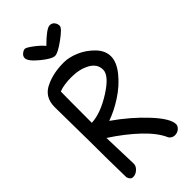

<svg xmlns="http://www.w3.org/2000/svg" viewBox="-265 -918 985 985"><g transform="rotate(-45 227.0 -425.5)"><path d="M106 -821Q106 -835 118.5 -845Q131 -855 141 -854.5Q151 -854 181.5 -831Q212 -808 229 -787Q292 -850 316 -850Q332 -850 341.5 -838Q351 -826 350.5 -810.5Q350 -795 298 -757Q246 -719 225 -719Q202 -719 154 -758.5Q106 -798 106 -821ZM43 -20Q40 -152 40 -283L37 -535Q37 -611 104 -639Q158 -664 232 -664Q270 -664 313.5 -645.5Q357 -627 391.5 -591.5Q426 -556 426 -514.5Q426 -473 388 -425.5Q350 -378 294 -341.5Q238 -305 185 -287Q278 -222 347 -147.5Q416 -73 416 -32Q416 -19 403 -7.5Q390 4 371.5 4Q353 4 340 -12Q318 -65 256.5 -123.5Q195 -182 113 -235L119 -43Q119 -25 103 -10.5Q87 4 68.5 4Q50 4 43 -20ZM116 -569Q115 -518 115 -343Q182 -346 265.5 -399Q349 -452 349 -494.5Q349 -537 307 -560Q265 -583 207.5 -583Q150 -583 116 -569Z"/></g></svg>

Font: Patrick Hand
Style: Regular
Weight: 400
Designer: Patrick Wagesreiter
Foundry: Patrick Wagesreiter
Version: Version 1.003;PS 001.003;hotconv 1.0.70;makeotf.lib2.5.58329